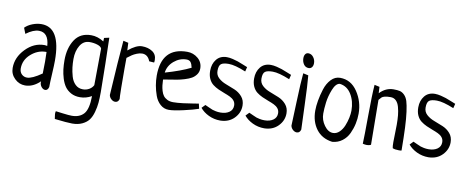

<svg xmlns="http://www.w3.org/2000/svg" viewBox="-75 -1024 3962 1630"><g transform="rotate(10 1905.5 -209.0)"><path d="M75.2 -421.9 55.7 -471.7Q81.1 -497.1 120.1 -512.2Q159.2 -527.3 197.3 -527.3Q362.3 -527.3 362.3 -242.2Q362.3 -203.1 357.9 -127Q353.5 -50.8 353.5 -12.7Q345.7 17.6 323.2 17.6Q305.7 17.6 291 0Q276.4 -17.6 276.4 -39.1Q276.4 -45.9 277.3 -48.8Q216.8 9.8 148.4 9.8Q96.7 9.8 58.1 -27.8Q19.5 -65.4 19.5 -119.1Q19.5 -210 90.3 -283.2Q161.1 -356.4 251 -356.4Q254.9 -356.4 258.8 -356Q262.7 -355.5 268.1 -354.5Q273.4 -353.5 276.4 -353.5Q268.6 -467.8 185.5 -467.8Q136.7 -467.8 75.2 -421.9ZM279.3 -116.2Q281.2 -184.6 281.2 -219.7Q281.2 -249 279.3 -301.8H271.5Q202.1 -300.8 145 -250Q87.9 -199.2 87.9 -127Q87.9 -95.7 106.9 -77.1Q126 -58.6 153.3 -58.6Q196.3 -58.6 279.3 -116.2Z M739.3 -503.9 783.2 -513.7Q783.2 -484.4 784.2 -467.8Q790 -253.9 790 -189.5Q790 -167 791 -119.1Q792 -71.3 792 -46.9Q792 6.8 788.6 45.9Q785.2 85 773.4 127.4Q761.7 169.9 741.7 196.8Q721.7 223.6 685.1 241.2Q648.4 258.8 598.6 258.8Q555.7 258.8 447.3 246.1Q446.3 235.4 443.8 222.7Q441.4 210 441.4 203.1Q441.4 188.5 444.3 179.7Q452.1 180.7 505.4 187.5Q558.6 194.3 584 194.3Q651.4 194.3 687.5 153.3Q723.6 112.3 724.6 0Q676.8 27.3 624 27.3Q580.1 27.3 546.9 9.3Q513.7 -8.8 494.1 -36.6Q474.6 -64.5 462.4 -104Q450.2 -143.6 445.8 -180.7Q441.4 -217.8 441.4 -259.8Q441.4 -365.2 487.8 -436.5Q534.2 -507.8 628.9 -507.8Q684.6 -507.8 738.3 -473.6Q739.3 -483.4 739.3 -503.9ZM727.5 -94.7 730.5 -410.2Q724.6 -427.7 693.8 -438Q663.1 -448.2 626 -448.2Q573.2 -448.2 543.9 -399.9Q514.6 -351.6 514.6 -282.2Q514.6 -246.1 518.6 -211.4Q522.5 -176.8 534.2 -135.3Q545.9 -93.8 572.3 -68.4Q598.6 -43 637.7 -43Q667 -43 691.4 -57.1Q715.8 -71.3 727.5 -94.7Z M1194.3 -372.1 1151.4 -375Q1130.9 -429.7 1082 -429.7Q1060.5 -429.7 1036.6 -419.9Q1012.7 -410.2 997.1 -399.9Q981.4 -389.6 956.1 -370.1Q956.1 -356.4 955.6 -281.2Q955.1 -206.1 956.5 -114.3Q958 -22.5 960 -15.6Q951.2 13.7 925.8 13.7Q908.2 13.7 892.1 -0.5Q876 -14.6 872.1 -35.2Q890.6 -348.6 905.3 -508.8L949.2 -499L952.1 -433.6Q1020.5 -490.2 1069.3 -490.2Q1123 -490.2 1159.7 -465.8Q1196.3 -441.4 1196.3 -394.5Q1196.3 -379.9 1194.3 -372.1Z M1628.9 -94.7 1638.7 -51.8Q1595.7 -36.1 1511.2 -17.1Q1426.8 2 1385.7 2Q1343.8 2 1312.5 -25.9Q1281.2 -53.7 1265.6 -97.2Q1250 -140.6 1242.7 -183.1Q1235.4 -225.6 1235.4 -266.6Q1235.4 -510.7 1456.1 -510.7Q1508.8 -510.7 1548.8 -477.1Q1588.9 -443.4 1588.9 -389.6Q1588.9 -360.4 1572.8 -337.9Q1556.6 -315.4 1533.7 -302.2Q1510.7 -289.1 1475.1 -278.3Q1439.5 -267.6 1412.1 -262.7Q1384.8 -257.8 1346.7 -252Q1308.6 -246.1 1293.9 -243.2Q1294.9 -214.8 1297.4 -193.4Q1299.8 -171.9 1307.1 -147Q1314.5 -122.1 1326.7 -106Q1338.9 -89.8 1360.4 -79.1Q1381.8 -68.4 1411.1 -68.4Q1446.3 -68.4 1497.1 -74.7Q1547.9 -81.1 1587.4 -87.9Q1627 -94.7 1628.9 -94.7ZM1297.9 -303.7Q1430.7 -341.8 1515.6 -383.8Q1508.8 -416 1497.1 -430.7Q1485.4 -445.3 1461.9 -445.3Q1402.3 -445.3 1354 -404.3Q1305.7 -363.3 1297.9 -303.7Z M1978.5 -470.7 1968.8 -431.6Q1874 -470.7 1821.3 -470.7Q1774.4 -470.7 1755.4 -456.5Q1736.3 -442.4 1736.3 -396.5Q1736.3 -359.4 1763.2 -335Q1790 -310.5 1828.1 -296.4Q1866.2 -282.2 1904.8 -266.1Q1943.4 -250 1970.2 -218.8Q1997.1 -187.5 1997.1 -141.6Q1997.1 -79.1 1951.2 -32.2Q1905.3 14.6 1832 15.6Q1778.3 15.6 1731.4 -6.8Q1684.6 -29.3 1657.2 -63.5L1685.5 -92.8Q1697.3 -87.9 1720.2 -77.1Q1743.2 -66.4 1752.9 -63Q1762.7 -59.6 1781.7 -55.7Q1800.8 -51.8 1822.3 -51.8Q1868.2 -51.8 1897.5 -72.3Q1926.8 -92.8 1926.8 -129.9Q1926.8 -154.3 1913.1 -171.4Q1899.4 -188.5 1877 -199.2Q1854.5 -210 1827.6 -219.7Q1800.8 -229.5 1773.9 -241.7Q1747.1 -253.9 1724.6 -271Q1702.1 -288.1 1688.5 -317.4Q1674.8 -346.7 1674.8 -386.7Q1674.8 -445.3 1706.5 -484.9Q1738.3 -524.4 1795.9 -524.4Q1818.4 -524.4 1846.7 -517.6Q1875 -510.7 1891.6 -504.9Q1908.2 -499 1940.9 -485.8Q1973.6 -472.7 1978.5 -470.7Z M2357.4 -470.7 2347.7 -431.6Q2252.9 -470.7 2200.2 -470.7Q2153.3 -470.7 2134.3 -456.5Q2115.2 -442.4 2115.2 -396.5Q2115.2 -359.4 2142.1 -335Q2168.9 -310.5 2207 -296.4Q2245.1 -282.2 2283.7 -266.1Q2322.3 -250 2349.1 -218.8Q2376 -187.5 2376 -141.6Q2376 -79.1 2330.1 -32.2Q2284.2 14.6 2210.9 15.6Q2157.2 15.6 2110.4 -6.8Q2063.5 -29.3 2036.1 -63.5L2064.5 -92.8Q2076.2 -87.9 2099.1 -77.1Q2122.1 -66.4 2131.8 -63Q2141.6 -59.6 2160.6 -55.7Q2179.7 -51.8 2201.2 -51.8Q2247.1 -51.8 2276.4 -72.3Q2305.7 -92.8 2305.7 -129.9Q2305.7 -154.3 2292 -171.4Q2278.3 -188.5 2255.9 -199.2Q2233.4 -210 2206.5 -219.7Q2179.7 -229.5 2152.8 -241.7Q2126 -253.9 2103.5 -271Q2081.1 -288.1 2067.4 -317.4Q2053.7 -346.7 2053.7 -386.7Q2053.7 -445.3 2085.4 -484.9Q2117.2 -524.4 2174.8 -524.4Q2197.3 -524.4 2225.6 -517.6Q2253.9 -510.7 2270.5 -504.9Q2287.1 -499 2319.8 -485.8Q2352.5 -472.7 2357.4 -470.7Z M2457 -502 2502 -492.2Q2509.8 -412.1 2515.6 -240.7Q2521.5 -69.3 2523.4 -28.3Q2514.6 2 2489.3 2Q2471.7 2 2455.6 -12.2Q2439.5 -26.4 2435.5 -46.9Q2437.5 -86.9 2443.4 -255.4Q2449.2 -423.8 2457 -502ZM2470.7 -676.8Q2497.1 -676.8 2514.6 -653.8Q2532.2 -630.9 2532.2 -601.6Q2532.2 -580.1 2522 -566.9Q2511.7 -553.7 2494.1 -553.7Q2466.8 -553.7 2451.2 -576.2Q2435.5 -598.6 2435.5 -628.9Q2435.5 -650.4 2444.8 -663.6Q2454.1 -676.8 2470.7 -676.8Z M2612.3 -208Q2612.3 -247.1 2620.6 -294.9Q2628.9 -342.8 2645.5 -395.5Q2662.1 -448.2 2695.3 -483.4Q2728.5 -518.6 2772.5 -518.6Q2866.2 -518.6 2922.9 -434.1Q2979.5 -349.6 2979.5 -246.1Q2979.5 -202.1 2970.2 -158.7Q2960.9 -115.2 2941.4 -73.2Q2921.9 -31.2 2885.3 -3.4Q2848.6 24.4 2799.8 28.3Q2710 16.6 2661.1 -48.3Q2612.3 -113.3 2612.3 -208ZM2778.3 -467.8Q2744.1 -463.9 2720.7 -405.3Q2697.3 -346.7 2690.4 -291.5Q2683.6 -236.3 2683.6 -194.3Q2683.6 -139.6 2717.3 -93.3Q2751 -46.9 2793 -46.9Q2823.2 -46.9 2847.7 -70.3Q2872.1 -93.8 2886.2 -128.4Q2900.4 -163.1 2907.7 -198.2Q2915 -233.4 2915 -260.7Q2915 -340.8 2878.9 -400.4Q2842.8 -460 2778.3 -467.8Z M3125 -390.6 3128.9 -3.9Q3114.3 3.9 3093.8 3.9Q3078.1 3.9 3058.6 -1Q3061.5 -62.5 3062.5 -243.2Q3063.5 -423.8 3070.3 -510.7L3114.3 -501L3117.2 -446.3Q3168.9 -501 3236.3 -501Q3270.5 -501 3291 -496.1Q3311.5 -491.2 3330.6 -472.2Q3349.6 -453.1 3359.4 -421.9Q3369.1 -390.6 3377 -332.5Q3384.8 -274.4 3388.2 -196.8Q3391.6 -119.1 3392.6 -1Q3386.7 1 3370.1 1Q3335 1 3315.4 -7.8Q3311.5 -23.4 3311.5 -59.6Q3311.5 -78.1 3313 -129.4Q3314.5 -180.7 3314.5 -209Q3314.5 -255.9 3311 -291Q3307.6 -326.2 3298.3 -360.4Q3289.1 -394.5 3270 -413.1Q3251 -431.6 3222.7 -431.6Q3190.4 -431.6 3172.4 -426.8Q3154.3 -421.9 3147 -415Q3139.6 -408.2 3125 -390.6Z M3772.5 -470.7 3762.7 -431.6Q3668 -470.7 3615.2 -470.7Q3568.4 -470.7 3549.3 -456.5Q3530.3 -442.4 3530.3 -396.5Q3530.3 -359.4 3557.1 -335Q3584 -310.5 3622.1 -296.4Q3660.2 -282.2 3698.7 -266.1Q3737.3 -250 3764.2 -218.8Q3791 -187.5 3791 -141.6Q3791 -79.1 3745.1 -32.2Q3699.2 14.6 3626 15.6Q3572.3 15.6 3525.4 -6.8Q3478.5 -29.3 3451.2 -63.5L3479.5 -92.8Q3491.2 -87.9 3514.2 -77.1Q3537.1 -66.4 3546.9 -63Q3556.6 -59.6 3575.7 -55.7Q3594.7 -51.8 3616.2 -51.8Q3662.1 -51.8 3691.4 -72.3Q3720.7 -92.8 3720.7 -129.9Q3720.7 -154.3 3707 -171.4Q3693.4 -188.5 3670.9 -199.2Q3648.4 -210 3621.6 -219.7Q3594.7 -229.5 3567.9 -241.7Q3541 -253.9 3518.6 -271Q3496.1 -288.1 3482.4 -317.4Q3468.8 -346.7 3468.8 -386.7Q3468.8 -445.3 3500.5 -484.9Q3532.2 -524.4 3589.8 -524.4Q3612.3 -524.4 3640.6 -517.6Q3668.9 -510.7 3685.5 -504.9Q3702.1 -499 3734.9 -485.8Q3767.6 -472.7 3772.5 -470.7Z"/></g></svg>

Font: Neucha
Style: Regular
Weight: 400
Designer: Jovanny Lemonad
Foundry: Jovanny Lemonad
Version: Version 001.001